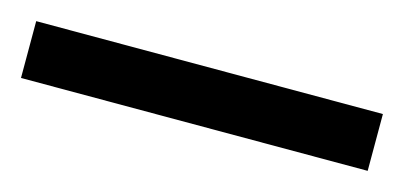

<svg xmlns="http://www.w3.org/2000/svg" viewBox="-28 -53 467 222"><g transform="rotate(15 205.5 58.0)"><path d="M-2 92H413V24H-2Z"/></g></svg>

Font: Noto Sans Malayalam UI
Style: Bold
Weight: 700
Designer: Jelle Bosma - Monotype Design Team
Foundry: Monotype Imaging Inc.
Version: Version 2.104